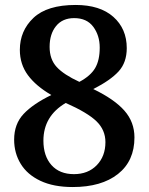

<svg xmlns="http://www.w3.org/2000/svg" viewBox="-20 -744 599 774"><path d="M37 -181Q37 -244 75 -284.5Q113 -325 187 -361Q125 -397 92.5 -441Q60 -485 60 -543Q60 -620 115 -672Q170 -724 285 -724Q383 -724 437 -676Q491 -628 491 -550Q491 -492 458 -456Q425 -420 356 -385Q441 -344 481.5 -298Q522 -252 522 -190Q522 -95 455.5 -42.5Q389 10 273 10Q196 10 143 -15Q90 -40 63.5 -83.5Q37 -127 37 -181ZM382 -552Q382 -601 356 -636Q330 -671 279 -671Q232 -671 206 -639Q180 -607 180 -555Q180 -505 208.5 -474Q237 -443 300 -414Q345 -438 363.5 -469.5Q382 -501 382 -552ZM405 -171Q405 -220 369 -255Q333 -290 245 -329Q155 -276 155 -177Q155 -115 187.5 -78.5Q220 -42 278 -42Q335 -42 370 -78Q405 -114 405 -171Z"/></svg>

Font: Noto Serif SemiBold
Style: Regular
Weight: 600
Designer: Monotype Design Team
Foundry: Monotype Imaging Inc.
Version: Version 1.001